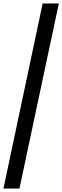

<svg xmlns="http://www.w3.org/2000/svg" viewBox="-33 -846 362 1116"><path d="M-13 250 215 -826H309L80 250Z"/></svg>

Font: League Gothic Italic
Style: Regular
Weight: 400
Designer: Tyler Finck
Foundry: The League of Moveable Type
Version: Version 1.001;PS 001.001;hotconv 1.0.56;makeotf.lib2.0.21325